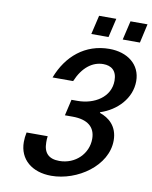

<svg xmlns="http://www.w3.org/2000/svg" viewBox="-98 -979 842 1066"><g transform="rotate(10 323.0 -446.5)"><path d="M622 -800 646 -907H550L525 -800ZM445 -800 470 -907H373L348 -800ZM89 -199C85 -180 83 -163 83 -145C83 -46 157 14 265 14C412 14 573 -96 573 -239C573 -320 522 -360 471 -377L472 -381C564 -411 639 -488 639 -585C639 -680 563 -736 462 -736C325 -736 226 -651 178 -525H294C328 -606 382 -647 443 -647C488 -647 520 -624 520 -567C520 -474 432 -421 337 -421H303L282 -330H325C410 -330 454 -294 454 -227C454 -144 386 -75 295 -75C235 -75 206 -105 206 -164C206 -175 206 -187 208 -199Z"/></g></svg>

Font: Perun Medium Italic
Style: Regular
Weight: 500
Italic angle: -12°
Foundry: Copyright (c) Stefan Peev, Context Ltd, 2016
Version: Version 1.026